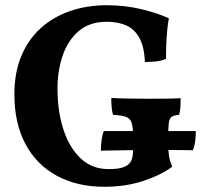

<svg xmlns="http://www.w3.org/2000/svg" viewBox="-20 -705 768 734"><path d="M379 9Q273.8 9 196.3 -33.5Q118.8 -76 76.9 -155.1Q35 -234.2 35 -344.6Q35 -426.8 61.3 -490.3Q87.6 -553.8 135.3 -597Q183 -640.2 247.4 -662.6Q311.8 -685 388.6 -685Q457 -685 519.3 -670.2Q581.6 -655.4 625.6 -635Q619.2 -600 616.9 -561.1Q614.6 -522.2 614.6 -480Q596.6 -472 575.1 -470Q553.6 -468 534 -468Q531.4 -527.2 512.6 -560.7Q493.8 -594.2 462.2 -608Q430.6 -621.8 388.8 -621.8Q322 -621.8 280.2 -585.5Q238.4 -549.2 219.1 -491Q199.8 -432.8 199.8 -367.8Q199.8 -279.2 222.6 -209.5Q245.4 -139.8 288.7 -99.2Q332 -58.6 394.8 -58.6Q415.2 -58.6 429.1 -60.4Q443 -62.2 456.2 -67.4Q471.4 -73.6 480.2 -87.8Q489 -102 489 -140.6V-181Q489 -216.4 483.5 -234.4Q478 -252.4 461.3 -258.4Q444.6 -264.4 412 -266Q408.4 -278.4 406.9 -295.2Q405.4 -312 405.4 -330.6Q431 -329 468.2 -328.3Q505.4 -327.6 537.6 -327.6Q568.6 -327.6 606.9 -327.8Q645.2 -328 670.8 -329.6Q670.8 -314 669.8 -297.4Q668.8 -280.8 664.8 -266Q646 -264.4 637.2 -259Q628.4 -253.6 625.8 -237.7Q623.2 -221.8 623.2 -190.6V-158.2Q623.2 -125.8 626.3 -107.3Q629.4 -88.8 638.6 -67.8Q593.2 -34.6 526.2 -12.8Q459.2 9 379 9ZM365.6 -129Q365.6 -150.2 368.6 -170.6Q371.5 -191 376.6 -204H505.8H586.8H728.5Q728.5 -182.4 726.2 -164.4Q723.8 -146.4 717.5 -130.6Q690.3 -131 670.7 -131.3Q651.1 -131.6 630.8 -131.6Q610.6 -131.6 582.9 -131.6L503.3 -131Q482.2 -131 461.5 -130.7Q440.8 -130.4 418 -129.9Q395.1 -129.4 365.6 -129Z"/></svg>

Font: Vollkorn
Style: Regular
Weight: 400
Designer: Friedrich Althausen
Foundry: Friedrich Althausen
Version: Version 4.104